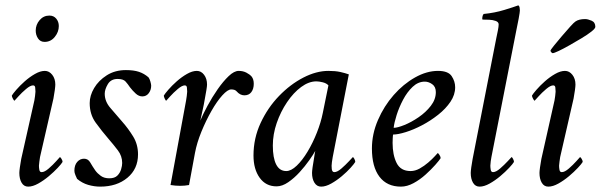

<svg xmlns="http://www.w3.org/2000/svg" viewBox="-20 -689 2237 715"><path d="M108 -315Q109 -320 110.5 -331.5Q112 -343 112 -347Q112 -348 112 -349Q112 -356 111 -363.5Q110 -371 103 -371Q93 -371 77 -357.5Q61 -344 48.5 -330Q36 -316 34 -314Q32 -314 28 -321.5Q24 -329 24 -333Q28 -340 41 -355Q54 -370 72 -386Q90 -402 110 -413.5Q130 -425 147 -425Q163 -425 174.5 -410.5Q186 -396 186 -374Q186 -368 184 -353Q182 -338 179 -322L129 -104Q128 -97 126.5 -86.5Q125 -76 125 -72Q125 -65 126.5 -56.5Q128 -48 135 -48Q146 -48 161.5 -61.5Q177 -75 189.5 -89Q202 -103 203 -104Q205 -104 209 -97.5Q213 -91 213 -86Q209 -79 195 -64Q181 -49 162 -33Q143 -17 122.5 -5.5Q102 6 85 6Q69 6 60.5 -8.5Q52 -23 52 -45Q52 -51 54 -66Q56 -81 59 -97ZM164 -631Q180 -631 189.5 -619.5Q199 -608 199 -592Q199 -570 184 -551.5Q169 -533 146 -533Q130 -533 121.5 -546Q113 -559 113 -575Q113 -597 127.5 -614Q142 -631 164 -631Z M449 -428Q478 -428 497.5 -421.5Q517 -415 533 -401Q537 -396 540 -385.5Q543 -375 543 -370Q543 -354 534 -342Q525 -330 510 -330Q497 -330 485.5 -340.5Q474 -351 464 -364Q456 -376 447.5 -385.5Q439 -395 418 -395Q393 -395 381.5 -375.5Q370 -356 370 -340Q370 -311 391.5 -286.5Q413 -262 435 -236Q458 -210 476 -180.5Q494 -151 494 -114Q494 -60 454.5 -27Q415 6 353 6Q331 6 308.5 -0.5Q286 -7 267 -23Q265 -27 261 -36.5Q257 -46 257 -53Q257 -74 267.5 -86Q278 -98 293 -98Q308 -98 316 -84Q324 -70 335 -54Q343 -43 355.5 -34Q368 -25 387 -25Q407 -25 417 -35Q427 -45 431 -58.5Q435 -72 435 -82Q435 -108 419 -129Q403 -150 384 -172Q359 -201 336.5 -232Q314 -263 314 -305Q314 -333 330.5 -361Q347 -389 377.5 -408.5Q408 -428 449 -428Z M869 -425Q885 -425 897.5 -418.5Q910 -412 917 -404Q925 -394 925 -377Q925 -358 916 -346Q907 -334 890 -334Q874 -334 861 -349Q855 -356 841 -356Q828 -356 808 -334Q788 -312 767.5 -276Q747 -240 730 -198.5Q713 -157 706 -119L684 0Q668 3 651 3Q633 3 615 0L673 -315Q674 -320 675.5 -331.5Q677 -343 677 -347Q677 -348 677 -349Q677 -356 676 -363.5Q675 -371 668 -371Q658 -371 642 -357.5Q626 -344 613.5 -330Q601 -316 599 -314Q597 -314 593.5 -321.5Q590 -329 590 -333Q594 -340 607 -355Q620 -370 638 -386Q656 -402 676 -413.5Q696 -425 713 -425Q729 -425 740 -410.5Q751 -396 751 -374Q751 -368 748.5 -353Q746 -338 743 -322Q739 -298 735 -281Q731 -264 726 -240Q736 -264 753 -295.5Q770 -327 790.5 -356.5Q811 -386 831.5 -405.5Q852 -425 869 -425Z M1203 -425Q1229 -425 1247 -421Q1265 -417 1279 -412L1219 -104Q1218 -99 1216 -85Q1214 -71 1215.5 -59.5Q1217 -48 1225 -48Q1236 -48 1251.5 -61.5Q1267 -75 1280 -89Q1293 -103 1294 -104Q1296 -104 1299.5 -97.5Q1303 -91 1303 -86Q1299 -79 1285.5 -64Q1272 -49 1253 -33Q1234 -17 1213.5 -5.5Q1193 6 1176 6Q1160 6 1151 -8.5Q1142 -23 1142 -45Q1142 -51 1144 -66Q1146 -81 1149 -97Q1151 -111 1152 -116.5Q1153 -122 1154 -127Q1147 -114 1131.5 -92Q1116 -70 1096 -48Q1076 -26 1053.5 -10.5Q1031 5 1010 5Q970 5 947 -27Q924 -59 924 -110Q924 -174 950.5 -231Q977 -288 1019 -331.5Q1061 -375 1109.5 -400Q1158 -425 1203 -425ZM1158 -386Q1130 -386 1101.5 -365Q1073 -344 1049 -308.5Q1025 -273 1010.5 -231Q996 -189 996 -147Q996 -101 1008.5 -76.5Q1021 -52 1046 -52Q1064 -52 1085 -72Q1106 -92 1125.5 -124.5Q1145 -157 1160 -195Q1175 -233 1182 -268L1203 -371Q1196 -379 1182 -382.5Q1168 -386 1158 -386Z M1611 -425Q1649 -425 1662 -405.5Q1675 -386 1675 -364Q1675 -336 1657.5 -310Q1640 -284 1611.5 -261.5Q1583 -239 1551.5 -222.5Q1520 -206 1491 -197Q1462 -188 1444 -188Q1443 -186 1442.5 -173.5Q1442 -161 1442 -157Q1442 -112 1457 -82Q1472 -52 1509 -52Q1526 -52 1543 -61.5Q1560 -71 1575 -84Q1590 -97 1599.5 -107.5Q1609 -118 1610 -119Q1612 -119 1616.5 -112Q1621 -105 1621 -100Q1616 -92 1601 -75Q1586 -58 1565 -39Q1544 -20 1520 -7Q1496 6 1473 6Q1421 6 1393 -31Q1365 -68 1365 -136Q1365 -190 1387.5 -242Q1410 -294 1446 -335Q1482 -376 1525.5 -400.5Q1569 -425 1611 -425ZM1446 -213Q1460 -213 1486 -223.5Q1512 -234 1539 -252.5Q1566 -271 1584.5 -295Q1603 -319 1603 -346Q1603 -366 1589.5 -375.5Q1576 -385 1562 -385Q1537 -385 1516.5 -365.5Q1496 -346 1481 -317.5Q1466 -289 1457 -260.5Q1448 -232 1446 -213Z M1828 -546Q1831 -560 1834 -575Q1837 -590 1837 -598Q1837 -607 1826 -611Q1815 -615 1801.5 -615.5Q1788 -616 1779 -616Q1778 -616 1777 -616Q1775 -619 1776.5 -626.5Q1778 -634 1781 -637Q1822 -641 1858 -652Q1894 -663 1910 -669Q1914 -667 1915 -661Q1916 -655 1916 -650Q1916 -644 1911.5 -619.5Q1907 -595 1903 -577L1810 -104Q1809 -101 1807.5 -88.5Q1806 -76 1806 -72Q1806 -65 1807.5 -56.5Q1809 -48 1816 -48Q1827 -48 1842.5 -61.5Q1858 -75 1871 -89Q1884 -103 1885 -104Q1887 -104 1890.5 -97.5Q1894 -91 1894 -86Q1890 -79 1876 -64Q1862 -49 1843 -33Q1824 -17 1803.5 -5.5Q1783 6 1766 6Q1750 6 1741.5 -8.5Q1733 -23 1733 -45Q1733 -51 1735 -66Q1737 -81 1740 -97Z M2045 -315Q2046 -320 2047.5 -331.5Q2049 -343 2049 -347Q2049 -348 2049 -349Q2049 -356 2048 -363.5Q2047 -371 2040 -371Q2030 -371 2014 -357.5Q1998 -344 1985.5 -330Q1973 -316 1971 -314Q1969 -314 1965 -321.5Q1961 -329 1961 -333Q1965 -340 1978 -355Q1991 -370 2009 -386Q2027 -402 2047 -413.5Q2067 -425 2084 -425Q2100 -425 2111.5 -410.5Q2123 -396 2123 -374Q2123 -368 2121 -353Q2119 -338 2116 -322L2066 -104Q2065 -97 2063.5 -86.5Q2062 -76 2062 -72Q2062 -65 2063.5 -56.5Q2065 -48 2072 -48Q2083 -48 2098.5 -61.5Q2114 -75 2126.5 -89Q2139 -103 2140 -104Q2142 -104 2146 -97.5Q2150 -91 2150 -86Q2146 -79 2132 -64Q2118 -49 2099 -33Q2080 -17 2059.5 -5.5Q2039 6 2022 6Q2006 6 1997.5 -8.5Q1989 -23 1989 -45Q1989 -51 1991 -66Q1993 -81 1996 -97ZM2038 -491Q2036 -491 2033 -494.5Q2030 -498 2030 -500Q2030 -503 2042.5 -518.5Q2055 -534 2072 -554Q2089 -574 2103.5 -590Q2118 -606 2123 -609Q2136 -618 2159 -618Q2169 -618 2183 -612Q2197 -606 2197 -589Q2197 -583 2182.5 -571.5Q2168 -560 2145.5 -546.5Q2123 -533 2100 -520Q2077 -507 2060 -499Q2043 -491 2038 -491Z"/></svg>

Font: Amiri
Style: Italic
Weight: 400
Italic angle: 10°
Designer: Khaled Hosny
Version: Version 0.113